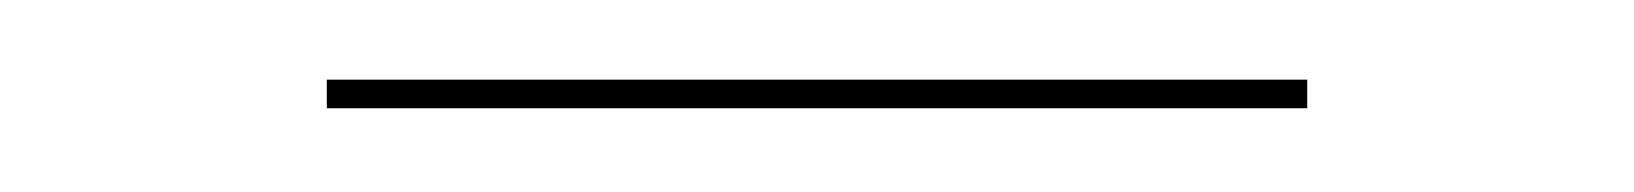

<svg xmlns="http://www.w3.org/2000/svg" viewBox="-20 -298 400 47"><path d="M60 -271.5V-278.5H300V-271.5Z"/></svg>

Font: BodoniModa_28ptMedium
Style: Regular
Weight: 500
Designer: Owen Earl
Foundry: indestructible type
Version: Version 2.004